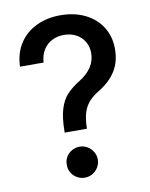

<svg xmlns="http://www.w3.org/2000/svg" viewBox="-82 -778 663 846"><g transform="rotate(-10 249.5 -355.0)"><path d="M279.3 -417Q351.6 -461.9 351.6 -529.3Q351.6 -559.1 337.6 -581.8Q323.7 -604.5 299.6 -616.7Q275.4 -628.9 246.1 -628.9Q218.8 -628.9 194.8 -617.4Q170.9 -606 155.5 -582.5Q140.1 -559.1 137.7 -524.4H32.2Q34.2 -584.5 62.7 -628.2Q91.3 -671.9 139.2 -694.3Q187 -716.8 246.1 -716.8Q308.6 -716.8 356.7 -693.1Q404.8 -669.4 431.4 -627Q458 -584.5 458 -529.3Q458 -472.7 432.6 -431.4Q407.2 -390.1 358.4 -360.4Q328.1 -342.3 310.8 -322.8Q293.5 -303.2 284.9 -276.4Q276.4 -249.5 275.4 -210V-204.1H175.8V-210Q176.3 -271.5 188.2 -309.8Q200.2 -348.1 221.7 -371.3Q243.2 -394.5 279.3 -417ZM160.2 -62.5Q159.7 -81.1 168.9 -97.2Q178.2 -113.3 194.6 -122.6Q210.9 -131.8 229.5 -131.8Q247.6 -131.8 263.7 -122.6Q279.8 -113.3 289.3 -97.2Q298.8 -81.1 298.8 -62.5Q298.8 -43.9 289.3 -27.8Q279.8 -11.7 263.7 -2.4Q247.6 6.8 229.5 6.8Q210.9 6.8 194.6 -2.4Q178.2 -11.7 168.9 -27.8Q159.7 -43.9 160.2 -62.5Z"/></g></svg>

Font: WEMIX Pretendard Medium
Style: Regular
Weight: 500
Designer: Base glyphs from Inter by Rasmus Andersson; Hangeul glyphs from Noto Sans CJK(Source Han Sans) by Jang Soo-young and Kan
Foundry: Kil Hyung-jin
Version: Version 1.000